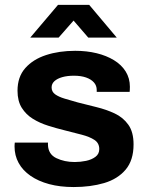

<svg xmlns="http://www.w3.org/2000/svg" viewBox="-20 -743 596 775"><path d="M277.4 12Q222.3 12 178.4 0.2Q134.4 -11.7 103.1 -33.4Q71.8 -55 55.3 -85.1Q38.7 -115.1 38.7 -152.5Q38.7 -157.1 39.1 -161Q39.5 -164.9 39.7 -167.3H173.8Q173.6 -165.1 173.6 -162.9Q173.6 -160.7 173.6 -158.7Q174.6 -120.5 207.4 -104.7Q240.3 -89 281.3 -89Q304.7 -89 327.3 -93.7Q350 -98.5 365.3 -110Q380.7 -121.5 380.7 -141.3Q380.7 -165.3 361.3 -178.2Q341.8 -191 310.2 -199.2Q278.6 -207.4 242.2 -216.6Q208.3 -224.9 174.4 -235.6Q140.4 -246.3 112.7 -263.4Q85 -280.5 67.8 -307.9Q50.7 -335.3 50.7 -376.7Q50.7 -432.6 81.9 -468Q113.2 -503.5 165.8 -520.7Q218.5 -537.9 283.6 -537.9Q330.2 -537.9 370 -528.2Q409.8 -518.5 440.1 -500Q470.5 -481.5 487.4 -454.3Q504.3 -427 504.3 -392.6Q504.3 -386.5 503.9 -380Q503.5 -373.6 503.3 -372.3H370.4V-379.6Q370.4 -397.7 359.1 -410.3Q347.8 -423 327.4 -430.2Q307 -437.4 278.3 -437.4Q251.5 -437.4 231.2 -431.6Q211 -425.8 199.6 -415.3Q188.3 -404.8 188.3 -390.1Q188.3 -372.7 202.5 -362.4Q216.7 -352.2 240.9 -344.9Q265.1 -337.7 293.8 -329.6Q330.3 -320.2 369.6 -310.6Q408.9 -301 442.9 -285.1Q476.9 -269.2 498 -239.6Q519.1 -210.1 519.1 -160.1Q519.1 -96 487 -58.1Q454.8 -20.2 400.3 -4.1Q345.7 12 277.4 12ZM102.1 -591.2 214.2 -723.4H340L451.3 -591.2H336.3L248.7 -692.7L305.1 -692L216.6 -591.2Z"/></svg>

Font: Archivo Variable SemiBold
Style: Regular
Weight: 600
Designer: Hector Gatti
Foundry: Omnibus-Type
Version: Version 2.001